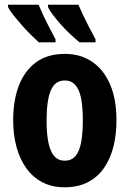

<svg xmlns="http://www.w3.org/2000/svg" viewBox="-20 -786 551 816"><path d="M475 -275Q475 -214 462 -162.5Q449 -111 422 -72Q395 -33 353 -11.5Q311 10 254 10Q201 10 160 -11.5Q119 -33 91.5 -71.5Q64 -110 50 -162Q36 -214 36 -275Q36 -360 60.5 -423Q85 -486 133.5 -521.5Q182 -557 256 -557Q322 -557 371 -524Q420 -491 447.5 -428Q475 -365 475 -275ZM178 -273Q178 -217 186 -179Q194 -141 211 -122Q228 -103 255 -103Q283 -103 300 -122Q317 -141 324.5 -179.5Q332 -218 332 -274Q332 -332 324.5 -369Q317 -406 300 -425Q283 -444 255 -444Q214 -444 196 -402Q178 -360 178 -273ZM313 -766Q320 -750 331.5 -725.5Q343 -701 357 -673.5Q371 -646 386 -619V-606H318Q300 -621 279 -640.5Q258 -660 239 -681.5Q220 -703 205 -722.5Q190 -742 184 -757V-766ZM144 -766Q152 -747 163 -723Q174 -699 188 -672.5Q202 -646 216 -619V-606H145Q130 -620 110 -639.5Q90 -659 71 -681Q52 -703 36 -723Q20 -743 14 -757V-766Z"/></svg>

Font: Noto Sans Display Condensed
Style: Bold
Weight: 700
Width: 3
Designer: Monotype Design Team
Foundry: Monotype Imaging Inc.
Version: Version 2.003